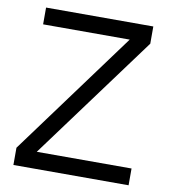

<svg xmlns="http://www.w3.org/2000/svg" viewBox="-79 -766 739 834"><g transform="rotate(10 290.0 -349.0)"><path d="M544 0H36V-76L439 -624H57V-698H530V-622L126 -74H544Z"/></g></svg>

Font: Aneliza
Style: Regular
Weight: 400
Designer: Mike Abbink, Paul van der Laan, Pieter van Rosmalen
Foundry: Bold Monday
Version: Version 3.001;September 8, 2019;FontCreator 11.5.0.2425 64-b